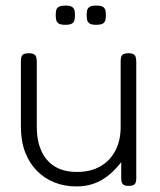

<svg xmlns="http://www.w3.org/2000/svg" viewBox="-20 -657 574 689"><path d="M254 12Q211 12 175 -2.5Q139 -17 112 -44.5Q85 -72 70 -111.5Q55 -151 55 -202V-437Q55 -448 57.5 -454.5Q60 -461 66.5 -463.5Q73 -466 83 -466Q94 -466 100.5 -463Q107 -460 109.5 -453.5Q112 -447 112 -436V-201Q112 -153 128 -116.5Q144 -80 176 -60Q208 -40 256 -40Q305 -40 340 -60Q375 -80 394 -116.5Q413 -153 413 -201V-437Q413 -448 415.5 -454.5Q418 -461 424.5 -463.5Q431 -466 442 -466Q452 -466 458 -463Q464 -460 466.5 -453.5Q469 -447 469 -436V-16Q469 -7 466.5 -1Q464 5 458 7.5Q452 10 441 10Q434 10 429 8.5Q424 7 421 4Q418 1 416.5 -4Q415 -9 415 -16V-75Q402 -58 386 -42.5Q370 -27 350.5 -14.5Q331 -2 307 5Q283 12 254 12ZM325 -568Q308 -568 301 -573Q294 -578 292.5 -586.5Q291 -595 291 -603Q291 -612 292.5 -619.5Q294 -627 301 -632Q308 -637 325 -637Q343 -637 350 -632Q357 -627 358.5 -619Q360 -611 360 -603Q360 -595 358.5 -586.5Q357 -578 350 -573Q343 -568 325 -568ZM215 -568Q197 -568 190 -573Q183 -578 181.5 -586.5Q180 -595 180 -603Q180 -612 181.5 -619.5Q183 -627 190 -632Q197 -637 215 -637Q232 -637 239 -632Q246 -627 247.5 -619Q249 -611 249 -603Q249 -595 247.5 -586.5Q246 -578 239 -573Q232 -568 215 -568Z"/></svg>

Font: Fredoka Light Light
Style: Regular
Weight: 300
Version: Version 2.001